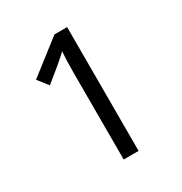

<svg xmlns="http://www.w3.org/2000/svg" viewBox="-168 -836 907 959"><g transform="rotate(-30 286.0 -357.0)"><path d="M355 0V-714H282L89 -564L135 -505L211 -567Q230 -584 243.5 -595Q257 -606 273 -622Q271 -594 270 -568Q269 -542 269 -499V0Z"/></g></svg>

Font: Noto Sans Arabic
Style: Regular
Weight: 400
Designer: Nadine Chahine - Monotype Design Team
Foundry: Monotype Imaging Inc.
Version: Version 1.902